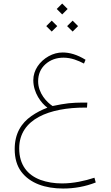

<svg xmlns="http://www.w3.org/2000/svg" viewBox="-20 -727 629 1084"><path d="M300.3 -676.3 331.1 -645.5 361.8 -676.3 331.1 -707ZM358.9 -579.6 390.1 -548.8 420.9 -579.6 390.1 -610.4ZM241.2 -579.6 272 -548.8 303.2 -579.6 272 -610.4ZM446.8 -147.9C419.4 -147.9 393.1 -146.5 367.2 -144C341.3 -141.1 311.5 -135.7 276.9 -128.4C245.1 -148.9 195.3 -200.2 195.3 -267.6C195.3 -307.6 209 -339.8 236.8 -364.7C264.6 -389.2 298.3 -401.4 338.9 -401.4C382.3 -401.4 421.4 -385.3 454.1 -368.2L462.9 -389.6C415.5 -418.9 372.6 -430.7 334 -430.7C306.6 -430.7 280.3 -423.8 254.9 -409.7C204.1 -381.3 168 -331.5 168 -274.4C168 -202.6 213.4 -143.6 247.6 -119.1C215.3 -106.9 185.1 -91.3 157.2 -71.8C100.6 -32.2 63 26.4 63 114.7C63 166.5 75.2 209 99.6 241.7C148.4 307.6 234.9 337.4 336.4 337.4C400.4 337.4 461.9 326.2 520.5 303.2L513.2 276.4C458.5 294.4 394 308.6 330.1 308.6C285.6 308.6 245.1 301.8 208.5 288.6C135.3 261.2 88.4 204.1 88.4 110.8C88.4 -56.2 260.7 -119.6 460 -119.6H471.2L473.1 -147.9Z"/></svg>

Font: Vazirmatn Thin
Style: Regular
Weight: 100
Designer: Saber Rastikerdar
Foundry: Saber Rastikerdar
Version: Version 33.003